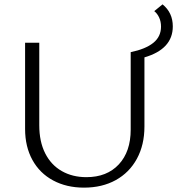

<svg xmlns="http://www.w3.org/2000/svg" viewBox="-20 -854 812 880"><path d="M642 -591V-274Q642 -190 607.5 -126.5Q573 -63 510.5 -28.5Q448 6 365 6Q285 6 223.5 -27Q162 -60 128.5 -121Q95 -182 95 -263V-658H160V-280Q160 -205 187 -151.5Q214 -98 263 -70Q312 -42 376 -42Q470 -42 524.5 -100.5Q579 -159 579 -260V-615Q647 -629 682.5 -657.5Q718 -686 718 -732Q718 -755 709.5 -773.5Q701 -792 687 -803L725 -834Q772 -796 772 -733Q772 -629 642 -591Z"/></svg>

Font: Ysabeau SC Semilight
Style: Regular
Weight: 300
Designer: Christian Thalmann (Catharsis Fonts)
Version: Version 0.003